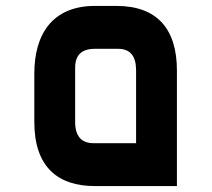

<svg xmlns="http://www.w3.org/2000/svg" viewBox="-20 -709 715 649"><path d="M301 -80H578V-471C578 -611 511 -689 374 -689H301C156 -689 96 -592 96 -460V-297C96 -144 176 -80 301 -80ZM234 -297V-480C234 -523 256 -544 301 -544H379C420 -544 440 -520 440 -471V-225H296C255 -225 234 -249 234 -297Z"/></svg>

Font: All Genders v4
Style: Bold
Weight: 700
Designer: Rassam Alawdi
Foundry: Rassam Art
Version: Version 3.100;FEAKit 1.0